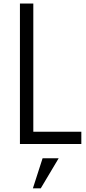

<svg xmlns="http://www.w3.org/2000/svg" viewBox="-20 -804 480 1072"><path d="M91.3 -784.2H166V-68.4H434.1V0H91.3ZM217.8 79.6H307.6L207.5 247.6H163.6Z"/></svg>

Font: Decalotype Light
Style: Regular
Weight: 300
Designer: Alfredo Marco Pradil
Foundry: Alfredo Marco Pradil
Version: Version 1.0